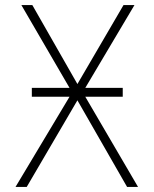

<svg xmlns="http://www.w3.org/2000/svg" viewBox="-20 -734 603 754"><path d="M41 0H85L284 -340L479 0H522L315 -354H462V-389H315L508 -714H465L284 -404L107 -714H64L253 -389H105V-354H253Z"/></svg>

Font: Noto Sans Mono SemiCondensed ExtraLight
Style: Regular
Weight: 200
Width: 4
Designer: Monotype Design Team
Foundry: Monotype Imaging Inc.
Version: Version 2.014